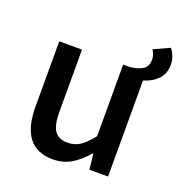

<svg xmlns="http://www.w3.org/2000/svg" viewBox="-119 -736 807 852"><g transform="rotate(20 285.0 -309.5)"><path d="M478 -453.6V0H390.1L381.8 -73.2H378.4Q343.3 -31.2 305.7 -9.5Q268.1 12.2 220.2 12.2Q69.3 12.2 69.3 -182.1V-489.7H176.8V-195.8Q176.8 -133.8 195.6 -106.7Q214.4 -79.6 256.8 -79.6Q289.6 -79.6 314.9 -95.9Q340.3 -112.3 371.1 -151.4V-489.7H401.9Q439.9 -493.2 462.2 -507.3Q484.4 -521.5 484.4 -554.2Q484.4 -575.2 470.2 -598.1L544.9 -632.3Q570.3 -598.6 570.3 -562Q570.3 -518.6 544.4 -491.9Q518.6 -465.3 478 -453.6Z"/></g></svg>

Font: Varta
Style: Bold
Weight: 700
Designer: Joana Correia, Viktoriya Grabowska, Eben Sorkin
Foundry: Sorkin Type
Version: Version 1.002; ttfautohint (v1.3) -l 8 -r 24 -G 200 -x 12 -H